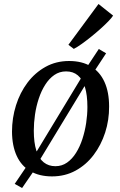

<svg xmlns="http://www.w3.org/2000/svg" viewBox="-20 -871 600 960"><path d="M90.5 69 53.5 48.5 115.5 -43 151.5 -94 395.5 -497 416.5 -539 474 -626 510.5 -604.5 453 -517 420.5 -469.5 174.5 -64 150.5 -18.5ZM325.5 -566Q390 -566 434.5 -539.2Q479 -512.5 502.2 -461.8Q525.5 -411 525.5 -338.5Q526 -271 505.8 -208.2Q485.5 -145.5 448 -96Q410.5 -46.5 357.8 -17.8Q305 11 240 11Q177 11 132 -15Q87 -41 63.8 -91.2Q40.5 -141.5 40 -212.5Q40 -281 60 -344.5Q80 -408 117.5 -457.8Q155 -507.5 207.8 -536.8Q260.5 -566 325.5 -566ZM310.5 -514Q277.5 -514 251.5 -496Q225.5 -478 206 -447.2Q186.5 -416.5 173.8 -378Q161 -339.5 155 -298Q149 -256.5 149 -218Q149 -157.5 161.8 -118Q174.5 -78.5 198.8 -59.2Q223 -40 257 -40Q289.5 -40 315.2 -58Q341 -76 360.2 -106.8Q379.5 -137.5 392 -176Q404.5 -214.5 410.8 -255.8Q417 -297 417 -335.5Q417 -396 404.8 -435.2Q392.5 -474.5 369.2 -494.2Q346 -514 310.5 -514ZM322 -647 472.5 -851 545.5 -793Q539.5 -783 523.2 -766Q507 -749 484.5 -728.8Q462 -708.5 437.2 -688.5Q412.5 -668.5 389.5 -652Q366.5 -635.5 349 -626.5Z"/></svg>

Font: Merriweather 24pt
Style: Italic
Weight: 400
Italic angle: -7.8°
Designer: Eben Sorkin
Foundry: Eben Sorkin
Version: Version 2.101